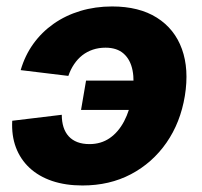

<svg xmlns="http://www.w3.org/2000/svg" viewBox="-20 -567 628 598"><path d="M236.8 10.7Q184.1 10.7 142.3 -3.4Q100.6 -17.6 72 -44.2Q43.5 -70.8 29.5 -107.9Q15.6 -145 18.1 -190.9L172.4 -209.5Q172.4 -188.5 177.7 -171.4Q183.1 -154.3 194.1 -142.3Q205.1 -130.4 221.2 -124.3Q237.3 -118.2 258.8 -118.2Q294.4 -118.2 321.5 -136.7Q348.6 -155.3 366.5 -189.2Q384.3 -223.1 392.1 -268.6Q399.4 -314.5 392.8 -347.9Q386.2 -381.3 365.2 -399.9Q344.2 -418.5 308.6 -418.5Q287.6 -418.5 269.3 -412.4Q251 -406.2 236.3 -394.8Q221.7 -383.3 210.7 -366.9Q199.7 -350.6 192.9 -330.6L44.4 -348.6Q57.6 -394 83.7 -430.4Q109.9 -466.8 147 -492.9Q184.1 -519 230.5 -533Q276.9 -546.9 329.1 -546.9Q413.1 -546.9 468.5 -512Q523.9 -477.1 546.6 -414.3Q569.3 -351.6 555.7 -268.1Q542 -185.1 498.3 -122.3Q454.6 -59.6 387.9 -24.4Q321.3 10.7 236.8 10.7ZM389.6 -224.6H232.4L248 -315.9H405.3Z"/></svg>

Font: Inter 18pt ExtraBold
Style: Italic
Weight: 800
Italic angle: -9.3988°
Designer: Rasmus Andersson
Foundry: rsms
Version: Version 4.001;git-66647c0bb